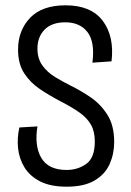

<svg xmlns="http://www.w3.org/2000/svg" viewBox="-20 -692 494 723"><path d="M231 11Q170 11 131 -9Q92 -29 72 -62Q52 -95 48 -134Q44 -173 53 -212L121 -216Q109 -143 135.5 -97.5Q162 -52 231 -52Q273 -52 305 -75Q337 -98 337 -159Q337 -197 322.5 -222.5Q308 -248 279 -268.5Q250 -289 207 -311Q167 -332 131 -356Q95 -380 71.5 -415.5Q48 -451 48 -505Q48 -577 93 -624.5Q138 -672 227 -672Q323 -672 367 -613.5Q411 -555 400 -461L328 -456Q338 -534 309.5 -571Q281 -608 226 -608Q175 -608 148 -580.5Q121 -553 121 -509Q121 -471 140 -445Q159 -419 188 -401.5Q217 -384 247 -369Q282 -352 320 -326.5Q358 -301 384 -260.5Q410 -220 410 -157Q410 -113 393 -74.5Q376 -36 336.5 -12.5Q297 11 231 11Z"/></svg>

Font: Bricolage Grotesque 10pt Condensed Light
Style: Regular
Weight: 300
Width: 3
Designer: Mathieu Triay
Foundry: Atelier Triay
Version: Version 1.000; ttfautohint (v1.8.4.7-5d5b);gftools[0.9.32]